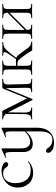

<svg xmlns="http://www.w3.org/2000/svg" viewBox="859 -1294 716 2474"><g transform="rotate(-90 1217.0 -57.0)"><path d="M230 12Q135 12 86 -47Q37 -106 37 -185Q37 -280 103 -337.5Q169 -395 251 -395Q294 -395 329 -379Q364 -363 365 -338Q366 -326 357.5 -317.5Q349 -309 336 -309Q313 -309 296 -337Q270 -375 219 -375Q159 -375 126.5 -331.5Q94 -288 94 -214Q94 -130 137 -74.5Q180 -19 265 -19Q329 -19 368 -54Q370 -55 372.5 -53.5Q375 -52 376 -50Q377 -48 375 -46Q310 12 230 12Z M800 -395Q808 -395 808 -388V70Q808 164 756.5 222.5Q705 281 612 281Q558 281 521.5 259Q485 237 485 205Q485 178 512 178Q525 178 537 191Q549 204 559 219Q569 234 594 247Q619 260 654 260Q761 260 761 94V-80Q682 7 599 7Q549 7 522 -24Q495 -55 495 -115V-270Q495 -311 488.5 -328.5Q482 -346 465 -346Q450 -346 429 -336Q426 -335 424 -337Q422 -339 422 -342.5Q422 -346 425 -347L530 -394Q532 -395 533 -395Q542 -395 542 -388V-145Q542 -27 626 -27Q698 -27 761 -96V-270Q761 -311 754.5 -328.5Q748 -346 732 -346Q717 -346 696 -336Q693 -335 690.5 -337.5Q688 -340 688 -343Q688 -346 691 -347L796 -394Z M1437 -12Q1439 -12 1439 -6Q1439 0 1437 0Q1425 0 1394.5 -1Q1364 -2 1348 -2Q1331 -2 1305 -1Q1279 0 1269 0Q1267 0 1267 -6Q1267 -12 1269 -12Q1304 -12 1314 -24.5Q1324 -37 1323 -81L1318 -341L1179 0Q1178 4 1172 4Q1166 4 1164 0L1010 -303L1006 -311L1004 -104Q1003 -53 1017 -32.5Q1031 -12 1067 -12Q1069 -12 1069 -6Q1069 0 1067 0Q1057 0 1032.5 -1Q1008 -2 993 -2Q979 -2 953 -1Q927 0 917 0Q915 0 915 -6Q915 -12 917 -12Q953 -12 968 -32.5Q983 -53 984 -104L986 -340Q957 -374 917 -374Q915 -374 915 -380Q915 -386 917 -386Q926 -386 943 -385.5Q960 -385 965 -385Q976 -385 991.5 -385.5Q1007 -386 1010 -386Q1013 -386 1015 -385.5Q1017 -385 1019.5 -384Q1022 -383 1023 -382Q1024 -381 1026.5 -378.5Q1029 -376 1030 -374Q1031 -372 1034 -367.5Q1037 -363 1038.5 -359Q1040 -355 1044 -348Q1048 -341 1051 -335L1186 -66L1306 -361Q1314 -386 1336 -386Q1338 -386 1354 -385.5Q1370 -385 1383 -385Q1395 -385 1411.5 -385.5Q1428 -386 1435 -386Q1438 -386 1438 -380Q1438 -374 1435 -374Q1396 -374 1380 -361Q1364 -348 1365 -308L1370 -81Q1371 -37 1382.5 -24.5Q1394 -12 1437 -12Z M1916 -12Q1918 -12 1918 -6Q1918 0 1916 0H1808Q1806 0 1805 0Q1804 0 1803 -0.5Q1802 -1 1801 -3Q1800 -5 1799 -7Q1798 -9 1796 -13Q1794 -17 1791.5 -21.5Q1789 -26 1784.5 -33.5Q1780 -41 1774.5 -49.5Q1769 -58 1761 -70.5Q1753 -83 1743 -96Q1694 -165 1674.5 -179Q1655 -193 1606 -191V-81Q1606 -37 1618 -24.5Q1630 -12 1672 -12Q1674 -12 1674 -6Q1674 0 1672 0Q1660 0 1630 -1Q1600 -2 1584 -2Q1567 -2 1535.5 -1Q1504 0 1493 0Q1490 0 1490 -6Q1490 -12 1493 -12Q1535 -12 1547 -24.5Q1559 -37 1559 -81V-305Q1559 -349 1547.5 -361.5Q1536 -374 1494 -374Q1491 -374 1491 -380Q1491 -386 1494 -386Q1505 -386 1535.5 -385Q1566 -384 1584 -384Q1600 -384 1630.5 -385Q1661 -386 1672 -386Q1674 -386 1674 -380Q1674 -374 1672 -374Q1630 -374 1618 -360.5Q1606 -347 1606 -303V-208Q1677 -211 1692 -209L1735 -269Q1760 -305 1771.5 -324Q1783 -343 1783 -355Q1783 -367 1772.5 -370.5Q1762 -374 1738 -374Q1736 -374 1736 -380Q1736 -386 1738 -386Q1751 -386 1777 -385Q1803 -384 1833 -384Q1854 -384 1878 -385Q1902 -386 1910 -386Q1913 -386 1913 -380Q1913 -374 1910 -374Q1864 -374 1833 -351Q1802 -328 1755 -267L1708 -206Q1725 -200 1740 -183.5Q1755 -167 1783 -129Q1789 -120 1792 -116Q1800 -106 1813.5 -86.5Q1827 -67 1832.5 -60Q1838 -53 1849 -41Q1860 -29 1868 -24.5Q1876 -20 1888.5 -16Q1901 -12 1916 -12Z M2403 -12Q2405 -12 2405 -6Q2405 0 2403 0Q2391 0 2361 -1Q2331 -2 2315 -2Q2297 -2 2266 -1Q2235 0 2224 0Q2221 0 2221 -6Q2221 -12 2224 -12Q2266 -12 2278 -24.5Q2290 -37 2290 -81V-292L2068 -70Q2069 -34 2081.5 -23Q2094 -12 2134 -12Q2136 -12 2136 -6Q2136 0 2134 0Q2122 0 2092 -1Q2062 -2 2046 -2Q2029 -2 1997.5 -1Q1966 0 1955 0Q1952 0 1952 -6Q1952 -12 1955 -12Q1997 -12 2009 -24.5Q2021 -37 2021 -81V-305Q2021 -349 2009.5 -361.5Q1998 -374 1956 -374Q1953 -374 1953 -380Q1953 -386 1956 -386Q1967 -386 1997.5 -385Q2028 -384 2046 -384Q2062 -384 2092.5 -385Q2123 -386 2134 -386Q2136 -386 2136 -380Q2136 -374 2134 -374Q2092 -374 2080 -360.5Q2068 -347 2068 -303V-96L2290 -318Q2289 -353 2276.5 -363.5Q2264 -374 2225 -374Q2222 -374 2222 -380Q2222 -386 2225 -386Q2236 -386 2266.5 -385Q2297 -384 2315 -384Q2331 -384 2361.5 -385Q2392 -386 2403 -386Q2405 -386 2405 -380Q2405 -374 2403 -374Q2361 -374 2349 -360.5Q2337 -347 2337 -303V-81Q2337 -37 2349 -24.5Q2361 -12 2403 -12Z"/></g></svg>

Font: t
Style: Regular
Weight: 300
Designer: Christian Thalmann (Catharsis Fonts)
Version: Version 1.000;PS 002.000;hotconv 1.0.88;makeotf.lib2.5.64775